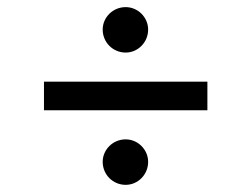

<svg xmlns="http://www.w3.org/2000/svg" viewBox="-20 -551 699 534"><path d="M556.8 -323.9H102.3V-244.3H556.8ZM329.5 -404.8C363.6 -404.8 392 -433.2 392 -468.8C392 -502.8 363.6 -531.2 329.5 -531.2C294 -531.2 265.6 -502.8 265.6 -468.8C265.6 -433.2 294 -404.8 329.5 -404.8ZM329.5 -36.9C363.6 -36.9 392 -65.3 392 -100.9C392 -134.9 363.6 -163.4 329.5 -163.4C294 -163.4 265.6 -134.9 265.6 -100.9C265.6 -65.3 294 -36.9 329.5 -36.9Z"/></svg>

Font: Karasuma Gothic
Style: Regular
Weight: 400
Designer: Rasmus Andersson, Ryoko Nishizuka
Foundry: Genbu
Version: Version 1.00